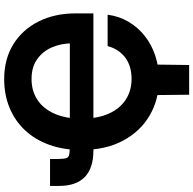

<svg xmlns="http://www.w3.org/2000/svg" viewBox="-23 -755 934 928"><g transform="rotate(-90 444.0 -291.0)"><path d="M523.9 10.3Q426.8 10.3 349.9 -34.7Q272.9 -79.6 228 -163.6Q183.1 -247.6 183.1 -364.7Q183.1 -450.2 207.8 -519Q232.4 -587.9 278.1 -636.7Q323.7 -685.5 386.7 -711.7Q449.7 -737.8 525.9 -737.8Q622.6 -737.8 693.8 -693.6Q765.1 -649.4 804.2 -571.5Q843.3 -493.7 843.3 -392.6V-306.6H285.6V-420.4H731L698.7 -407.7Q698.7 -461.4 679.4 -506.3Q660.2 -551.3 621.8 -578.4Q583.5 -605.5 526.4 -605.5Q467.8 -605.5 424.8 -576.7Q381.8 -547.9 358.2 -493.9Q334.5 -439.9 334.5 -363.8Q334.5 -287.1 358.4 -233.2Q382.3 -179.2 425.8 -150.6Q469.2 -122.1 526.9 -122.1Q558.1 -122.1 584 -129.9Q609.9 -137.7 629.9 -152.8Q649.9 -168 664.1 -189.5Q678.2 -210.9 685.1 -237.8H836.9Q829.6 -182.6 803 -137.2Q776.4 -91.8 734.6 -58.6Q692.9 -25.4 639.2 -7.6Q585.4 10.3 523.9 10.3ZM9.3 -516.1H139.6V-481Q139.6 -453.1 142.8 -440.4Q146 -427.7 157.5 -424.3Q168.9 -420.9 193.4 -420.9H224.6V-306.6H180.2Q95.2 -306.6 52.2 -348.4Q9.3 -390.1 9.3 -473.6ZM450.2 156.2 448.2 -31.2H596.2L593.8 156.2Z"/></g></svg>

Font: Inter 20pt
Style: Bold
Weight: 700
Version: Version 4.001;git-66647c0bb